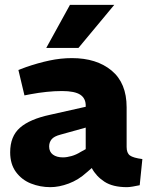

<svg xmlns="http://www.w3.org/2000/svg" viewBox="-20 -765 618 793"><path d="M188 8Q146 8 108 -7Q70 -22 46 -54.5Q22 -87 22 -136Q22 -202 62.5 -237.5Q103 -273 187 -291L334 -324V-326Q335 -358 312 -373.5Q289 -389 236 -389Q205 -389 172 -385.5Q139 -382 107 -376L81 -371L56 -476L88 -488Q137 -505 184 -515Q231 -525 277 -525Q379 -525 441 -473.5Q503 -422 503 -322V-158Q503 -133 516.5 -123Q530 -113 568 -108L557 0Q543 3 528.5 5.5Q514 8 504 8Q446 8 411.5 -14.5Q377 -37 359 -71L337 -52Q304 -22 264 -7Q224 8 188 8ZM240 -115Q256 -115 275.5 -120.5Q295 -126 314 -138L334 -149V-238L230 -209Q203 -202 193 -189.5Q183 -177 183 -160Q183 -138 198.5 -126.5Q214 -115 240 -115ZM171 -567 269 -745H452L304 -567Z"/></svg>

Font: REM
Style: Bold
Weight: 700
Designer: Octavio Pardo
Foundry: Ashler Design
Version: Version 1.005;gftools[0.9.28]